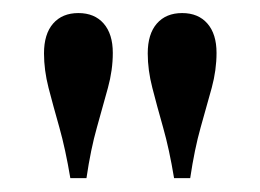

<svg xmlns="http://www.w3.org/2000/svg" viewBox="-20 -622 390 288"><path d="M85.5 -354.8Q78.2 -398.4 69 -431Q59.7 -463.7 52.8 -490.3Q46 -516.9 46 -541.9Q46 -571 59.7 -586.7Q73.4 -602.4 97.6 -602.4Q121.8 -602.4 135.5 -586.7Q149.2 -571 149.2 -542.7Q149.2 -516.9 141.9 -490.3Q134.7 -463.7 125.4 -431Q116.1 -398.4 109.7 -354.8ZM241.1 -354.8Q233.9 -398.4 224.6 -431Q215.3 -463.7 208.5 -490.3Q201.6 -516.9 201.6 -541.9Q201.6 -571 215.3 -586.7Q229 -602.4 253.2 -602.4Q277.4 -602.4 291.1 -586.7Q304.8 -571 304.8 -542.7Q304.8 -516.9 297.6 -490.3Q290.3 -463.7 281 -431Q271.8 -398.4 265.3 -354.8Z"/></svg>

Font: Playfair 12pt Medium
Style: Regular
Weight: 500
Designer: Claus Eggers Sørensen
Foundry: Claus Eggers Sørensen
Version: Version 2.000;gftools[0.9.28]